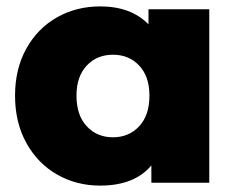

<svg xmlns="http://www.w3.org/2000/svg" viewBox="-20 -571 735 600"><path d="M634 -542V0H453V-54Q400 9 293 9Q219 9 158.5 -25.5Q98 -60 62.5 -124Q27 -188 27 -272Q27 -356 62.5 -419.5Q98 -483 158.5 -517Q219 -551 293 -551Q389 -551 444 -495V-542ZM447 -272Q447 -332 415 -366Q383 -400 333 -400Q283 -400 251 -366Q219 -332 219 -272Q219 -211 251 -176.5Q283 -142 333 -142Q383 -142 415 -176.5Q447 -211 447 -272Z"/></svg>

Font: Montserrat Alternates ExtraBold
Style: Regular
Weight: 800
Designer: Julieta Ulanovsky
Foundry: Julieta Ulanovsky
Version: Version 7.200